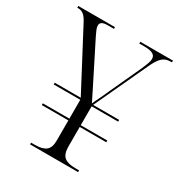

<svg xmlns="http://www.w3.org/2000/svg" viewBox="-168 -833 896 952"><g transform="rotate(30 279.5 -357.0)"><path d="M141 0V-10H164Q206 -10 226 -26Q246 -42 246 -82V-198H94V-208H246V-316H94V-326H243L71 -652Q56 -682 42 -693Q28 -704 11 -704H5V-714H215V-704H177Q137 -704 137 -679Q137 -669 142 -656.5Q147 -644 155 -628L240 -459Q260 -420 275.5 -388.5Q291 -357 305 -329Q311 -344 321.5 -364.5Q332 -385 348 -422L432 -604Q441 -625 447 -641Q453 -657 453 -669Q453 -687 437.5 -695.5Q422 -704 388 -704H360V-714H547V-704H539Q510 -704 491.5 -686.5Q473 -669 454 -627L314 -326H463V-316H311V-208H463V-198H311V-87Q311 -43 331 -26.5Q351 -10 394 -10H416V0Z"/></g></svg>

Font: Noto Serif Display Light
Style: Regular
Weight: 300
Designer: Monotype Design Team
Foundry: Monotype Imaging Inc.
Version: Version 2.009